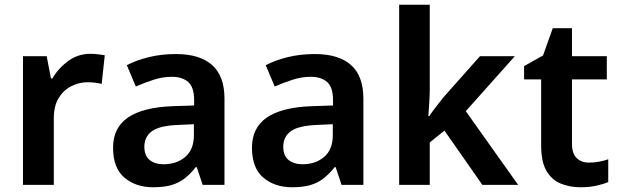

<svg xmlns="http://www.w3.org/2000/svg" viewBox="-20 -780 2612 810"><path d="M361 -553Q376 -553 393.5 -551Q411 -549 422 -547L409 -426Q397 -429 382 -431Q367 -433 348 -433Q314 -433 281 -416.5Q248 -400 227.5 -366.5Q207 -333 207 -280V0H77V-543H177L195 -449H201Q226 -492 267.5 -522.5Q309 -553 361 -553Z M722 -552Q823 -552 875 -505.5Q927 -459 927 -364V0H835L810 -75H806Q783 -46 758.5 -27Q734 -8 702.5 1Q671 10 626 10Q553 10 505 -30.5Q457 -71 457 -157Q457 -241 519.5 -284Q582 -327 707 -332L799 -335V-357Q799 -412 774 -434Q749 -456 705 -456Q667 -456 628 -443.5Q589 -431 553 -415L515 -505Q555 -526 608 -539Q661 -552 722 -552ZM733 -253Q653 -250 621 -226.5Q589 -203 589 -161Q589 -123 611.5 -105Q634 -87 670 -87Q725 -87 761.5 -118Q798 -149 798 -210V-256Z M1308 -552Q1409 -552 1461 -505.5Q1513 -459 1513 -364V0H1421L1396 -75H1392Q1369 -46 1344.5 -27Q1320 -8 1288.5 1Q1257 10 1212 10Q1139 10 1091 -30.5Q1043 -71 1043 -157Q1043 -241 1105.5 -284Q1168 -327 1293 -332L1385 -335V-357Q1385 -412 1360 -434Q1335 -456 1291 -456Q1253 -456 1214 -443.5Q1175 -431 1139 -415L1101 -505Q1141 -526 1194 -539Q1247 -552 1308 -552ZM1319 -253Q1239 -250 1207 -226.5Q1175 -203 1175 -161Q1175 -123 1197.5 -105Q1220 -87 1256 -87Q1311 -87 1347.5 -118Q1384 -149 1384 -210V-256Z M1793 -402Q1793 -379 1791 -347Q1789 -315 1787 -290H1791Q1797 -300 1808.5 -315Q1820 -330 1832 -345.5Q1844 -361 1853 -372L2005 -543H2152L1945 -311L2166 0H2015L1855 -229L1793 -179V0H1664V-760H1793Z M2464 -94Q2487 -94 2508 -98Q2529 -102 2546 -108V-12Q2525 -3 2495.5 3.5Q2466 10 2430 10Q2383 10 2345.5 -5.5Q2308 -21 2285.5 -59Q2263 -97 2263 -166V-445H2191V-501L2271 -546L2312 -661H2393V-543H2540V-445H2393V-173Q2393 -133 2412.5 -113.5Q2432 -94 2464 -94Z"/></svg>

Font: Noto Sans Syriac Eastern SemiBold
Style: Regular
Weight: 600
Designer: Patrick Giasson and the Monotype Design Team
Foundry: Monotype Imaging Inc.
Version: Version 3.001